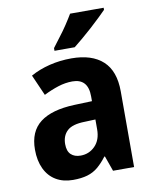

<svg xmlns="http://www.w3.org/2000/svg" viewBox="-86 -831 726 907"><g transform="rotate(-10 276.5 -378.0)"><path d="M282 -557Q380 -557 432.5 -509Q485 -461 485 -363V0H384L358 -73H355Q334 -45 311.5 -26Q289 -7 260 1.5Q231 10 191 10Q144 10 109.5 -10.5Q75 -31 56.5 -70Q38 -109 38 -162Q38 -249 93.5 -291.5Q149 -334 258 -338L343 -341V-364Q343 -407 324 -428Q305 -449 268 -449Q234 -449 199.5 -438Q165 -427 129 -409L85 -509Q126 -532 176.5 -544.5Q227 -557 282 -557ZM293 -251Q233 -250 208 -226.5Q183 -203 183 -163Q183 -129 200 -113Q217 -97 246 -97Q287 -97 315.5 -126Q344 -155 344 -206V-253ZM474 -756Q461 -743 440.5 -723Q420 -703 396 -681.5Q372 -660 348.5 -640Q325 -620 307 -606H210V-619Q226 -641 245.5 -666Q265 -691 282.5 -717.5Q300 -744 313 -766H474Z"/></g></svg>

Font: Noto Sans SemiCondensed
Style: Regular
Weight: 400
Width: 4
Version: Version 2.013